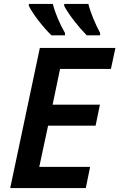

<svg xmlns="http://www.w3.org/2000/svg" viewBox="-20 -958 608 978"><path d="M422 -778H490V-790C465 -837 442 -891 430 -938H307V-928C330 -883 383 -817 422 -778ZM242 -778H311V-790C284 -837 261 -891 249 -938H127V-928C149 -883 202 -817 242 -778ZM32 0H417L439 -108H180L225 -318H467L489 -425H248L286 -607H545L568 -714H183Z"/></svg>

Font: Noto Sans SemiBold
Style: Italic
Weight: 600
Italic angle: -12°
Designer: Monotype Design Team
Foundry: Monotype Imaging Inc.
Version: Version 2.013